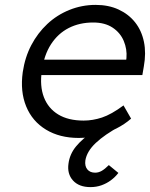

<svg xmlns="http://www.w3.org/2000/svg" viewBox="-20 -554 613 785"><path d="M350 211Q303 211 278.5 184Q254 157 260 115Q265 76 291 44.5Q317 13 358.5 -14.5Q400 -42 453 -68L471 -38Q408 -4 371.5 30.5Q335 65 329 102Q326 125 337 138.5Q348 152 369 152Q383 152 396 144.5Q409 137 425 121L464 153Q451 170 433.5 183Q416 196 395 203.5Q374 211 350 211ZM302 10Q224 10 168 -24Q112 -58 87 -119Q62 -180 73 -259Q82 -320 108 -369.5Q134 -419 173.5 -456Q213 -493 264 -513.5Q315 -534 371 -534Q424 -534 465 -515Q506 -496 532.5 -462.5Q559 -429 568.5 -383Q578 -337 568 -282L562 -247H127L125 -310H514L494 -293L497 -317Q500 -353 486 -386.5Q472 -420 440.5 -441Q409 -462 361 -462Q305 -462 261 -439.5Q217 -417 188.5 -373Q160 -329 151 -264Q142 -202 159.5 -156.5Q177 -111 218 -86Q259 -61 322 -61Q359 -61 397 -73.5Q435 -86 485 -123L516 -69Q490 -46 455.5 -28.5Q421 -11 381.5 -0.5Q342 10 302 10Z"/></svg>

Font: Lexend Light
Style: Italic
Weight: 300
Italic angle: -8.13011°
Designer: Bonnie Shaver-Troup, Thomas Jockin
Foundry: Lexend
Version: Version 1.007